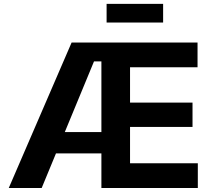

<svg xmlns="http://www.w3.org/2000/svg" viewBox="-20 -940 1063 960"><path d="M23.8 0 338.1 -727.5H967.7V-603.8H630.2V-426.9H942.6V-305.3H630.2V-123.7H969.1V0H487V-632.9H450L188.4 0ZM195.2 -173.1V-279.7H565.5V-173.1ZM795.6 -920.5V-827.4H513V-920.5Z"/></svg>

Font: Adwaita Sans
Style: Regular
Weight: 400
Designer: Rasmus Andersson
Foundry: rsms
Version: Version 4.001;git-9221beed3